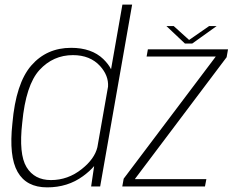

<svg xmlns="http://www.w3.org/2000/svg" viewBox="-20 -805 1009 829"><path d="M373.5 0H412.5L550.5 -785H508.5L459.5 -506Q449 -527.5 426 -550Q375.5 -598.5 287 -598.5Q181.5 -598.5 115 -522Q48.5 -445.5 33.5 -272Q18 -129.5 56 -62.8Q94 4 183.5 4Q272.5 4 338.5 -44.5Q368.5 -66.5 386.5 -88ZM400.5 -169.5Q388.5 -119 333 -75Q273.5 -27.5 200 -27.5Q128.5 -27.5 94.5 -83.5Q60.5 -139.5 76 -275Q91.5 -438.5 150.5 -502.8Q209.5 -567 295 -567Q369 -567 412 -520Q449.5 -478.5 446.5 -431ZM508 0H865L871 -31.5H563L563.5 -33.5L958.5 -558L964.5 -592H618.5L613 -561H911.5L911 -560L514 -33.5ZM778.5 -617H810L915.5 -692.5H883L796.5 -632.5L730 -692.5H698.5Z"/></svg>

Font: Anybody Thin ExtraLight
Style: Italic
Weight: 250
Italic angle: -10°
Version: Version 1.113;gftools[0.9.25]